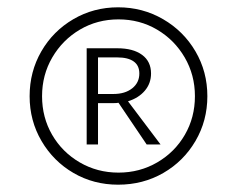

<svg xmlns="http://www.w3.org/2000/svg" viewBox="-20 -731 648 525"><path d="M547 -468Q547 -401 514.5 -345.5Q482 -290 426.5 -258Q371 -226 303 -226Q236 -226 181 -258Q126 -290 93.5 -345.5Q61 -401 61 -468Q61 -535 93 -590.5Q125 -646 180.5 -678.5Q236 -711 303 -711Q370 -711 426 -678.5Q482 -646 514.5 -590.5Q547 -535 547 -468ZM513 -468Q513 -526 485 -574Q457 -622 409.5 -650Q362 -678 304 -678Q246 -678 198.5 -650Q151 -622 123 -574Q95 -526 95 -468Q95 -410 122.5 -362.5Q150 -315 198 -287Q246 -259 304 -259Q362 -259 410 -287Q458 -315 485.5 -362.5Q513 -410 513 -468ZM330 -454 419 -336H381L304 -450Q299 -449 290 -449H248V-336H217V-599H301Q344 -599 368.5 -581Q393 -563 393 -530Q393 -503 376 -483Q359 -463 330 -454ZM290 -474Q322 -474 341.5 -489.5Q361 -505 361 -530Q361 -552 345.5 -563Q330 -574 301 -574H248V-474Z"/></svg>

Font: Ysabeau Infant Semilight
Style: Regular
Weight: 300
Designer: Christian Thalmann (Catharsis Fonts)
Version: Version 0.003